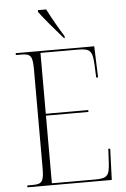

<svg xmlns="http://www.w3.org/2000/svg" viewBox="-61 -975 666 1018"><g transform="rotate(-5 272.0 -465.5)"><path d="M305 -771H309V-781C280 -828 247 -886 224 -931H180V-921C206 -886 265 -816 305 -771ZM43 0H492L498 -166H488L484 -90C480 -25 470 -10 404 -10H174V-370H400V-380H174V-704H374C440 -704 450 -689 454 -617L457 -548H467L461 -714H43V-704H72C122 -704 132 -691 132 -619V-95C132 -23 122 -10 72 -10H43Z"/></g></svg>

Font: Noto Serif Display SemiCondensed ExtraLight
Style: Regular
Weight: 200
Width: 4
Designer: Monotype Design Team
Foundry: Monotype Imaging Inc.
Version: Version 2.009